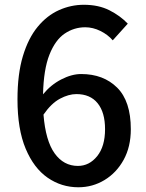

<svg xmlns="http://www.w3.org/2000/svg" viewBox="-20 -770 610 804"><path d="M308.1 14.2Q237.3 14.2 179.4 -25.9Q121.6 -65.9 87.4 -147.5Q53.2 -229 53.2 -354Q53.2 -460 75.9 -535.2Q98.6 -610.4 137.7 -657.7Q176.8 -705.1 226.8 -727.5Q276.9 -750 331.1 -750Q392.6 -750 438 -727.1Q483.4 -704.1 515.1 -670.9L452.1 -601.1Q431.6 -625 400.4 -640.4Q369.1 -655.8 336.9 -655.8Q290 -655.8 250.7 -629.2Q211.4 -602.5 187 -541Q162.6 -479.5 160.2 -375Q192.4 -414.6 236.3 -437.3Q280.3 -460 319.8 -460Q413.1 -460 470.5 -403.1Q527.8 -346.2 527.8 -229Q527.8 -155.3 497.8 -100.8Q467.8 -46.4 417.7 -16.1Q367.7 14.2 308.1 14.2ZM162.1 -290Q170.9 -180.7 208.7 -127.9Q246.6 -75.2 306.2 -75.2Q354 -75.2 387 -116.2Q419.9 -157.2 419.9 -229Q419.9 -299.3 388.9 -337.6Q357.9 -376 299.8 -376Q267.6 -376 231.2 -356.7Q194.8 -337.4 162.1 -290Z"/></svg>

Font: Source Han Sans CN Medium
Style: Regular
Weight: 500
Designer: Ryoko NISHIZUKA  (kana, bopomofo & ideographs); Paul D. Hunt (Latin, Greek & Cyrillic); Sandoll Communications , Soo-you
Foundry: Adobe
Version: Version 2.004;hotconv 1.0.118;makeotfexe 2.5.65603